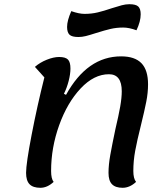

<svg xmlns="http://www.w3.org/2000/svg" viewBox="-20 -868 798 913"><path d="M104 -46Q104 -90 130.5 -227.5Q157 -365 191 -500L146 -550Q170 -571 202.5 -584Q235 -597 261 -597Q291 -597 303 -585Q315 -573 315 -542Q315 -516 306.5 -483Q298 -450 284 -422L294 -417Q395 -600 556 -600Q621 -600 652.5 -567.5Q684 -535 684 -467Q684 -427 675.5 -384Q667 -341 651 -276Q632 -200 623 -151.5Q614 -103 614 -55Q614 -19 627 -3Q597 25 563 25Q529 25 512.5 8Q496 -9 496 -46Q496 -84 504.5 -131.5Q513 -179 529 -255Q544 -318 551.5 -360.5Q559 -403 559 -434Q559 -515 498 -515Q427 -515 363.5 -447.5Q300 -380 261.5 -273Q223 -166 223 -55Q223 -18 235 -3Q205 25 172 25Q137 25 120.5 8Q104 -9 104 -46ZM299 -740Q299 -770 319 -815Q356 -802 382 -802Q415 -802 444.5 -809Q474 -816 512 -829Q540 -838 559 -843Q578 -848 595 -848Q626 -848 637.5 -837Q649 -826 649 -800Q649 -766 629 -724Q594 -737 566 -737Q534 -737 506 -730.5Q478 -724 437 -711Q406 -701 388 -696.5Q370 -692 353 -692Q322 -692 310.5 -703Q299 -714 299 -740Z"/></svg>

Font: Lemonada
Style: Regular
Weight: 400
Designer: Mohamed Gaber (Arabic) Eduardo Tunni (Latin)
Foundry: Kief Type Foundry
Version: Version 3.006